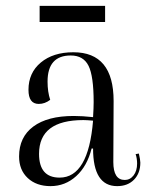

<svg xmlns="http://www.w3.org/2000/svg" viewBox="-20 -622 510 654"><path d="M115 -547V-602H338V-547ZM152 12Q104 12 74.5 -15.5Q45 -43 45 -89Q45 -155 93.5 -191Q142 -227 231 -227Q261 -227 297 -223Q299 -255 299 -274Q299 -363 281.5 -398Q264 -433 221 -433Q142 -433 142 -344Q142 -309 151 -282Q133 -268 112 -268Q77 -268 77 -316Q77 -374 119 -409Q161 -444 230 -444Q367 -444 367 -278L366 -70Q366 -9 405 -9Q423 -9 435 -24.5Q447 -40 447 -65Q447 -82 442 -97L453 -99Q458 -77 458 -68Q458 -32 436.5 -10Q415 12 379 12Q297 12 297 -116H292Q277 -56 239.5 -22Q202 12 152 12ZM113 -98Q113 -17 183 -17Q281 -17 297 -211Q275 -213 264 -213Q113 -213 113 -98Z"/></svg>

Font: Arapey Regular-Display
Style: Regular
Weight: 400
Designer: Eduardo Rodriguez Tunni
Foundry: Eduardo Rodriguez Tunni
Version: Version 4.000